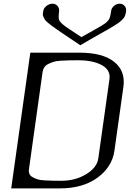

<svg xmlns="http://www.w3.org/2000/svg" viewBox="-20 -1041 717 1061"><path d="M612.3 -208Q599.6 -118.2 518.6 -59.1Q437.5 0 312.5 0H42L147.5 -750H418Q546.9 -750 610.4 -699.7Q673.8 -649.4 662.1 -562.5ZM523.4 -167 585 -604.5Q591.8 -654.3 542.5 -681.2Q493.2 -708 412.1 -708Q377.9 -708 361.3 -707.5Q344.7 -707 317.9 -705.6Q291 -704.1 277.3 -699.7Q263.7 -695.3 248 -688Q232.4 -680.7 224.6 -668.5Q216.8 -656.2 214.8 -639.6L140.6 -110.4Q137.7 -93.8 142.1 -81.5Q146.5 -69.3 160.2 -62Q173.8 -54.7 186.5 -50.3Q199.2 -45.9 225.1 -44.4Q251 -43 267.6 -42.5Q284.2 -42 318.4 -42Q396.5 -42 456.5 -78.6Q516.6 -115.2 523.4 -167ZM423.8 -791Q397.5 -808.6 369.1 -827.6Q340.8 -846.7 324.2 -857.9Q307.6 -869.1 289.6 -881.8Q271.5 -894.5 262.2 -901.4Q252.9 -908.2 242.2 -917.5Q231.4 -926.8 228 -932.6Q224.6 -938.5 220.7 -946.3Q216.8 -954.1 216.8 -961.4Q216.8 -968.8 218.8 -978.5Q220.7 -996.1 236.8 -1008.3Q252.9 -1020.5 270.5 -1020.5Q287.1 -1020.5 297.9 -1008.3Q308.6 -996.1 306.6 -978.5Q301.8 -942.4 306.6 -930.7Q309.6 -924.8 312 -921.4Q314.5 -918 320.3 -912.6Q326.2 -907.2 330.1 -903.8Q334 -900.4 344.7 -892.6Q355.5 -884.8 364.7 -878.9Q374 -873 393.6 -859.9Q413.1 -846.7 429.7 -835.9Q443.4 -843.8 461.4 -853.5Q479.5 -863.3 488.8 -868.7Q498 -874 509.8 -880.9Q521.5 -887.7 527.3 -890.6Q533.2 -893.6 540.5 -898.4Q547.9 -903.3 551.8 -905.8Q555.7 -908.2 560.5 -911.6Q565.4 -915 568.4 -918Q571.3 -920.9 573.7 -923.8Q576.2 -926.8 580.1 -930.7Q588.9 -942.4 593.8 -978.5Q595.7 -996.1 609.9 -1008.3Q624 -1020.5 641.6 -1020.5Q658.2 -1020.5 668.5 -1008.3Q678.7 -996.1 676.8 -978.5Q675.8 -969.7 673.8 -962.9Q671.9 -956.1 668.9 -949.7Q666 -943.4 659.7 -937Q653.3 -930.7 647.5 -924.8Q641.6 -918.9 628.9 -910.6Q616.2 -902.3 605.5 -895.5Q594.7 -888.7 573.2 -876.5Q551.8 -864.3 533.2 -854Q514.6 -843.8 483.4 -825.7Q452.1 -807.6 423.8 -791Z"/></svg>

Font: okolaks
Style: RegularItalic
Weight: 500
Italic angle: -8°
Version: Version 000.6.0